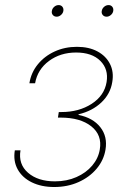

<svg xmlns="http://www.w3.org/2000/svg" viewBox="-20 -732 505 759"><path d="M194.3 7.3Q143.6 7.3 105.7 -11.2Q67.9 -29.8 49.8 -62.7Q31.7 -95.7 38.6 -137.7H61Q51.8 -83 90.8 -49.1Q129.9 -15.1 197.3 -15.1Q244.1 -15.1 282.2 -32Q320.3 -48.8 344.5 -77.4Q368.7 -106 374.5 -141.1Q384.3 -198.2 340.8 -232.7Q297.4 -267.1 219.7 -267.1H209L212.4 -289.1H223.1Q292 -289.1 342.3 -321.5Q392.6 -354 401.4 -407.7Q409.7 -458.5 376.5 -491.5Q343.3 -524.4 280.8 -524.4Q218.8 -524.4 173.6 -491Q128.4 -457.5 118.7 -402.8H96.2Q103 -445.3 129.6 -477.8Q156.2 -510.3 196.3 -528.6Q236.3 -546.9 284.2 -546.9Q331.5 -546.9 365.2 -528.8Q398.9 -510.7 414.8 -479.2Q430.7 -447.8 423.8 -407.7Q416.5 -360.8 380.6 -326.9Q344.7 -293 291 -280.3L290 -277.8Q347.7 -266.1 376.7 -229Q405.8 -191.9 397 -140.1Q390.1 -98.6 362.1 -65.2Q334 -31.7 290.5 -12.2Q247.1 7.3 194.3 7.3ZM401.4 -666Q391.6 -666 386 -672.9Q380.4 -679.7 382.3 -689Q383.8 -698.2 391.6 -705.1Q399.4 -711.9 409.2 -711.9Q418.5 -711.9 423.8 -705.3Q429.2 -698.7 427.7 -689Q426.3 -679.7 418.5 -672.9Q410.6 -666 401.4 -666ZM204.1 -666Q194.3 -666 188.7 -672.9Q183.1 -679.7 185.1 -689Q186.5 -698.2 194.3 -705.1Q202.1 -711.9 211.9 -711.9Q221.2 -711.9 226.6 -705.3Q231.9 -698.7 230.5 -689Q229 -679.7 221.2 -672.9Q213.4 -666 204.1 -666Z"/></svg>

Font: Inter 18pt Thin
Style: Italic
Weight: 250
Italic angle: -9.3988°
Version: Version 4.001;git-66647c0bb